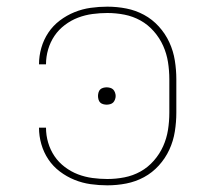

<svg xmlns="http://www.w3.org/2000/svg" viewBox="-20 -548 640 576"><path d="M302 8Q277 8 252 4.5Q227 1 203.5 -8.5Q180 -18 159.5 -33.5Q139 -49 125 -70Q111 -91 104 -115.5Q97 -140 97 -165H118Q118 -142 124.5 -120Q131 -98 143.5 -79.5Q156 -61 174.5 -47Q193 -33 214 -25Q235 -17 257.5 -14Q280 -11 302 -11Q328 -11 353.5 -16Q379 -21 401.5 -33.5Q424 -46 441.5 -66Q459 -86 469.5 -109.5Q480 -133 484 -158.5Q488 -184 488 -210V-310Q488 -336 484 -361.5Q480 -387 469.5 -410.5Q459 -434 441.5 -454Q424 -474 401.5 -486.5Q379 -499 353.5 -504Q328 -509 302 -509Q280 -509 257.5 -506Q235 -503 214 -495Q193 -487 174.5 -473Q156 -459 143.5 -440.5Q131 -422 124.5 -400Q118 -378 118 -355H97Q97 -380 104 -404.5Q111 -429 125 -450Q139 -471 159.5 -486.5Q180 -502 203.5 -511.5Q227 -521 252 -524.5Q277 -528 302 -528Q331 -528 359 -522.5Q387 -517 412 -503.5Q437 -490 456.5 -468.5Q476 -447 488 -421Q500 -395 504.5 -366.5Q509 -338 509 -310V-210Q509 -182 504.5 -153.5Q500 -125 488 -99Q476 -73 456.5 -51.5Q437 -30 412 -16.5Q387 -3 359 2.5Q331 8 302 8ZM300 -234Q295 -234 289.5 -235.5Q284 -237 280.5 -240.5Q277 -244 275.5 -249.5Q274 -255 274 -260Q274 -265 275.5 -270.5Q277 -276 280.5 -279.5Q284 -283 289.5 -284.5Q295 -286 300 -286Q305 -286 310.5 -284.5Q316 -283 319.5 -279.5Q323 -276 325 -270.5Q327 -265 327 -260Q327 -255 325 -249.5Q323 -244 319.5 -240.5Q316 -237 310.5 -235.5Q305 -234 300 -234Z"/></svg>

Font: Iosevka Aile Thin
Style: Regular
Weight: 100
Designer: Belleve Invis
Foundry: Belleve Invis
Version: Version 31.1.0; ttfautohint (v1.8.4)